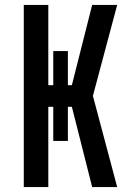

<svg xmlns="http://www.w3.org/2000/svg" viewBox="-20 -755 540 775"><path d="M76 0V-735H175V-411H195V-549H254V-411H270L352 -735H453L355 -368L453 0H352L288 -253L270 -324H254V-186H195V-324H175V0Z"/></svg>

Font: Iosevka SS04 Semibold
Style: Regular
Weight: 600
Monospace: yes
Designer: Belleve Invis
Foundry: Belleve Invis
Version: Version 19.0.0; ttfautohint (v1.8.4)